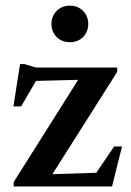

<svg xmlns="http://www.w3.org/2000/svg" viewBox="-20 -674 475 694"><path d="M29.5 0V-16L262.5 -385.5L110 -381.5L56.5 -289.5H28.5L52.5 -442.5H68L109 -430H403.5V-414L169.5 -44.5L328 -49.5L392.5 -144.5H421L385 0ZM232.5 -521.5Q203 -521.5 184.5 -540.5Q166 -559.5 166 -587.5Q166 -615 184.5 -634.2Q203 -653.5 232.5 -653.5Q262 -653.5 280.5 -634.2Q299 -615 299 -587.5Q299 -559.5 280.5 -540.5Q262 -521.5 232.5 -521.5Z"/></svg>

Font: Newsreader Text SemiBold
Style: Regular
Weight: 600
Designer: Hugues Gentile
Foundry: Production Type
Version: Version 1.001